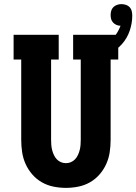

<svg xmlns="http://www.w3.org/2000/svg" viewBox="-20 -904 662 932"><path d="M300 8Q270 8 240 2Q210 -4 183.5 -19Q157 -34 137 -57Q117 -80 104.5 -107.5Q92 -135 87.5 -165Q83 -195 83 -226V-615H46V-735H265V-615H228V-226Q228 -213 229 -200.5Q230 -188 233 -176Q236 -164 241.5 -152Q247 -140 255.5 -131Q264 -122 275.5 -117Q287 -112 300 -112Q313 -112 324.5 -117Q336 -122 344.5 -131Q353 -140 358.5 -152Q364 -164 367 -176Q370 -188 371 -200.5Q372 -213 372 -226V-615H335V-735H554V-615H517V-226Q517 -195 512.5 -165Q508 -135 495.5 -107.5Q483 -80 463 -57Q443 -34 416.5 -19Q390 -4 360 2Q330 8 300 8ZM444 -615 427 -666Q449 -672 470.5 -681Q492 -690 511 -704Q530 -718 543.5 -737.5Q557 -757 565 -779Q555 -779 545.5 -783Q536 -787 529 -794.5Q522 -802 519.5 -811.5Q517 -821 517 -831Q517 -842 520 -852Q523 -862 530.5 -869.5Q538 -877 548.5 -880.5Q559 -884 569 -884Q580 -884 591 -880.5Q602 -877 609.5 -869Q617 -861 619.5 -850Q622 -839 622 -828Q622 -791 609.5 -754.5Q597 -718 572 -690Q547 -662 513.5 -644Q480 -626 444 -615Z"/></svg>

Font: Iosevka Etoile Heavy
Style: Regular
Weight: 900
Designer: Belleve Invis
Foundry: Belleve Invis
Version: Version 22.1.2; ttfautohint (v1.8.4)